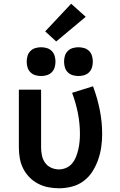

<svg xmlns="http://www.w3.org/2000/svg" viewBox="-20 -1000 640 1028"><path d="M296 8Q267 8 238.5 2.5Q210 -3 184 -16.5Q158 -30 137.5 -51Q117 -72 104 -98Q91 -124 86 -152.5Q81 -181 81 -210V-520H200V-210Q200 -189 204.5 -167.5Q209 -146 221.5 -128.5Q234 -111 254 -102Q274 -93 296 -93Q316 -93 335 -101.5Q354 -110 367 -126Q380 -142 387.5 -161.5Q395 -181 399.5 -201Q404 -221 406 -241.5Q408 -262 408 -282Q408 -339 397 -394.5Q386 -450 366 -503L478 -538Q501 -477 514 -412.5Q527 -348 527 -282Q527 -247 522 -212.5Q517 -178 505.5 -145Q494 -112 475 -82Q456 -52 428 -31Q400 -10 365.5 -1Q331 8 296 8ZM400 -593Q384 -593 369 -597.5Q354 -602 343 -613Q332 -624 327.5 -639Q323 -654 323 -670Q323 -686 327.5 -701Q332 -716 343 -727Q354 -738 369 -742.5Q384 -747 400 -747Q416 -747 431 -742.5Q446 -738 457 -727Q468 -716 472.5 -701Q477 -686 477 -670Q477 -654 472.5 -639Q468 -624 457 -613Q446 -602 431 -597.5Q416 -593 400 -593ZM200 -593Q184 -593 169 -597.5Q154 -602 143 -613Q132 -624 127.5 -639Q123 -654 123 -670Q123 -686 127.5 -701Q132 -716 143 -727Q154 -738 169 -742.5Q184 -747 200 -747Q216 -747 231 -742.5Q246 -738 257 -727Q268 -716 272.5 -701Q277 -686 277 -670Q277 -654 272.5 -639Q268 -624 257 -613Q246 -602 231 -597.5Q216 -593 200 -593ZM281 -778 222 -832 361 -980 439 -910Z"/></svg>

Font: Iosevka Custom Extended
Style: Bold
Weight: 700
Width: 7
Monospace: yes
Designer: Belleve Invis
Foundry: Belleve Invis
Version: Version 11.2.4; ttfautohint (v1.8.4)